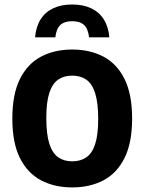

<svg xmlns="http://www.w3.org/2000/svg" viewBox="-20 -822 639 850"><path d="M299.7 7.7Q221.5 7.7 161.7 -23.7Q101.9 -55.2 68.2 -122.4Q34.6 -189.7 34.6 -297Q34.6 -404.8 68.2 -472.3Q101.9 -539.8 161.7 -571.3Q221.5 -602.7 299.7 -602.7Q378.1 -602.7 437.9 -571.3Q497.7 -539.8 531.3 -472.3Q564.9 -404.8 564.9 -297Q564.9 -189.7 531.3 -122.4Q497.7 -55.2 437.9 -23.7Q378.1 7.7 299.7 7.7ZM299.7 -107.8Q336.4 -107.8 362.2 -125.5Q387.9 -143.1 401.3 -184.1Q414.7 -225 414.7 -294.6Q414.7 -367.1 401.3 -409.3Q387.9 -451.5 362.2 -469.3Q336.4 -487.2 299.7 -487.2Q263.2 -487.2 237.5 -469.5Q211.8 -451.9 198.4 -410.9Q185 -370 185 -300.4Q185 -227.9 198.4 -185.9Q211.8 -143.9 237.5 -125.8Q263.2 -107.8 299.7 -107.8ZM135.2 -656.6Q139.4 -704.1 159.9 -736.5Q180.4 -768.9 215.7 -785.5Q251 -802.1 299.4 -802.1Q347.9 -802.1 383.3 -785.4Q418.8 -768.8 439.4 -736.3Q460 -703.9 464.2 -656.6H374.5Q369.8 -695.4 351.7 -711.8Q333.5 -728.2 299.4 -728.2Q265.7 -728.2 247.5 -711.8Q229.3 -695.4 225 -656.6Z"/></svg>

Font: Encode Sans SC Condensed Thin
Style: Regular
Weight: 100
Width: 3
Designer: Multiple Designers
Foundry: Impallari Type
Version: Version 3.002